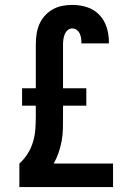

<svg xmlns="http://www.w3.org/2000/svg" viewBox="-20 -763 540 783"><path d="M59 0V-96Q79 -114 93 -136.5Q107 -159 114.5 -184Q122 -209 124 -235Q126 -261 126 -288V-332H70V-403H126V-581Q126 -602 129 -623Q132 -644 140 -663Q148 -682 162 -698Q176 -714 194.5 -724.5Q213 -735 233.5 -739Q254 -743 275 -743Q305 -743 334 -734Q363 -725 384 -703.5Q405 -682 414.5 -653Q424 -624 424 -594Q424 -592 424 -590Q424 -588 424 -586H312Q312 -587 312 -587.5Q312 -588 312 -589Q312 -599 310.5 -608.5Q309 -618 305 -626.5Q301 -635 293 -641Q285 -647 275 -647Q264 -647 256 -640Q248 -633 244 -623Q240 -613 238.5 -602.5Q237 -592 237 -581V-403H332V-332H237V-288Q237 -263 236.5 -238Q236 -213 231.5 -188.5Q227 -164 219 -140.5Q211 -117 199 -96H441V0Z"/></svg>

Font: Iosevka SS04
Style: Bold
Weight: 700
Monospace: yes
Designer: Belleve Invis
Foundry: Belleve Invis
Version: Version 19.0.0; ttfautohint (v1.8.4)